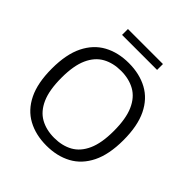

<svg xmlns="http://www.w3.org/2000/svg" viewBox="-237 -1071 1248 1248"><g transform="rotate(45 387.0 -446.5)"><path d="M386.5 9.5Q288 9.5 213.8 -30.8Q139.5 -71 98.5 -154.8Q57.5 -238.5 57.5 -370Q57.5 -501.5 99 -585.2Q140.5 -669 214.5 -709.2Q288.5 -749.5 386.5 -749.5Q485.5 -749.5 559.8 -709.2Q634 -669 675 -585Q716 -501 716 -370Q716 -239 674.5 -155Q633 -71 558.8 -30.8Q484.5 9.5 386.5 9.5ZM386.5 -62Q460 -62 514.5 -92.2Q569 -122.5 599.2 -189.8Q629.5 -257 629.5 -367.5Q629.5 -480.5 599.2 -548.8Q569 -617 514.2 -647.5Q459.5 -678 386.5 -678Q314 -678 259.2 -647.8Q204.5 -617.5 174.2 -550.2Q144 -483 144 -372.5Q144 -259.5 174.2 -191.2Q204.5 -123 259 -92.5Q313.5 -62 386.5 -62ZM225.5 -847.5V-901.5H547.5V-847.5Z"/></g></svg>

Font: Encode Sans SemiExpanded SemiExpanded
Style: Regular
Weight: 400
Width: 6
Designer: Multiple Designers
Foundry: Impallari Type
Version: Version 3.000; ttfautohint (v1.8.3) -l 8 -r 50 -G 200 -x 14 